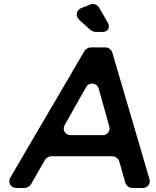

<svg xmlns="http://www.w3.org/2000/svg" viewBox="-20 -936 778 956"><path d="M454 -777H492C516 -777 530 -800 518 -821L473 -899C465 -913 445 -920 430 -914L385 -896C359 -885 354 -856 375 -837L431 -786C435 -783 449 -777 454 -777ZM574 -132 604 -26C608 -12 623 0 638 0H690C715 0 731 -21 724 -45L539 -675C535 -688 520 -700 506 -700H431C421 -700 406 -691 401 -683L32 -53C17 -28 33 0 62 0H104C113 0 129 -9 134 -18L204 -140C209 -149 224 -158 234 -158H540C554 -158 570 -146 574 -132ZM491 -263H333C304 -263 288 -290 303 -315L408 -501C425 -530 463 -525 472 -493L524 -307C531 -284 515 -263 491 -263Z"/></svg>

Font: Trueno
Style: RoundIt
Weight: 400
Designer: Julieta Ulanovsky, Jasper
Foundry: Julieta Ulanovsky, Cannot Into Space Fonts
Version: Version 3.001